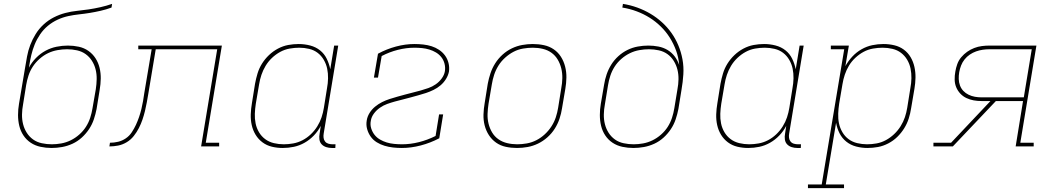

<svg xmlns="http://www.w3.org/2000/svg" viewBox="-20 -755 5440 990"><path d="M246 8Q217 8 189 2Q161 -4 138.5 -19Q116 -34 101 -56.5Q86 -79 79.5 -106Q73 -133 73 -162Q73 -191 78 -220L109 -404Q114 -434 119.5 -464Q125 -494 136 -523Q147 -552 164 -579.5Q181 -607 205 -629Q229 -651 257.5 -665.5Q286 -680 316.5 -688Q347 -696 377 -699Q407 -702 437 -706.5Q467 -711 498 -718Q529 -725 558 -735L555 -716Q528 -706 499.5 -699.5Q471 -693 443.5 -688.5Q416 -684 388 -681Q360 -678 332 -672Q304 -666 277 -653.5Q250 -641 227 -622Q204 -603 187 -578Q170 -553 159 -526Q148 -499 141.5 -471.5Q135 -444 131 -417L129 -406Q143 -433 165.5 -456Q188 -479 215 -493.5Q242 -508 271.5 -514Q301 -520 330 -520Q359 -520 386.5 -514Q414 -508 436 -492.5Q458 -477 472.5 -454.5Q487 -432 493.5 -405Q500 -378 499.5 -349.5Q499 -321 494 -292L478 -193Q473 -167 464 -140Q455 -113 439 -89Q423 -65 401.5 -45.5Q380 -26 354 -14Q328 -2 300.5 3Q273 8 246 8ZM247 -11Q271 -11 296 -15.5Q321 -20 344.5 -31.5Q368 -43 388.5 -61Q409 -79 423 -101Q437 -123 445 -147.5Q453 -172 457 -197L474 -295Q478 -321 478.5 -347Q479 -373 473 -397Q467 -421 454 -441.5Q441 -462 421.5 -476Q402 -490 377 -495.5Q352 -501 326 -501Q302 -501 276.5 -496.5Q251 -492 228 -481Q205 -470 184.5 -452Q164 -434 149.5 -412Q135 -390 127 -365.5Q119 -341 115 -317L99 -217Q94 -191 93.5 -165Q93 -139 99 -115Q105 -91 118 -70.5Q131 -50 150.5 -36Q170 -22 195.5 -16.5Q221 -11 247 -11Z M1017 0 1100 -501H783L745 -273Q741 -250 737 -227.5Q733 -205 727.5 -182.5Q722 -160 714.5 -138Q707 -116 696 -94.5Q685 -73 669.5 -53.5Q654 -34 633 -21.5Q612 -9 589.5 -4.5Q567 0 544 0L547 -19Q568 -19 589 -24Q610 -29 628.5 -41.5Q647 -54 659.5 -73Q672 -92 681 -111.5Q690 -131 697 -151.5Q704 -172 709 -192.5Q714 -213 717.5 -233.5Q721 -254 724 -275L762 -501H693V-520H1124L1041 -19H1110V0Z M1438 8Q1409 8 1382 1.5Q1355 -5 1333.5 -21Q1312 -37 1298 -60Q1284 -83 1278 -110Q1272 -137 1273 -165.5Q1274 -194 1279 -223L1295 -323Q1300 -350 1308 -376.5Q1316 -403 1331 -427Q1346 -451 1367 -471Q1388 -491 1413.5 -504.5Q1439 -518 1466 -523Q1493 -528 1520 -528Q1550 -528 1579 -520.5Q1608 -513 1630 -495.5Q1652 -478 1664.5 -452.5Q1677 -427 1683 -398L1703 -520H1724L1649 -66Q1647 -55 1648.5 -44Q1650 -33 1656.5 -25Q1663 -17 1673.5 -14Q1684 -11 1695 -11H1710L1709 8H1691Q1676 8 1662 3.5Q1648 -1 1638.5 -11Q1629 -21 1627 -36Q1625 -51 1628 -66L1634 -106Q1620 -79 1598.5 -56.5Q1577 -34 1550.5 -19Q1524 -4 1495.5 2Q1467 8 1438 8ZM1443 -11Q1467 -11 1492 -15.5Q1517 -20 1540 -32Q1563 -44 1582.5 -62.5Q1602 -81 1616 -103.5Q1630 -126 1638 -150Q1646 -174 1650 -199L1666 -299Q1671 -325 1671.5 -351Q1672 -377 1667 -401Q1662 -425 1649.5 -446.5Q1637 -468 1618 -482.5Q1599 -497 1574 -503Q1549 -509 1523 -509Q1499 -509 1473.5 -504.5Q1448 -500 1425 -487.5Q1402 -475 1382.5 -456.5Q1363 -438 1349.5 -415.5Q1336 -393 1328 -369Q1320 -345 1316 -320L1299 -220Q1295 -194 1294 -168.5Q1293 -143 1298 -118.5Q1303 -94 1315.5 -73Q1328 -52 1347.5 -37.5Q1367 -23 1392 -17Q1417 -11 1443 -11Z M2052 8Q2029 8 2006.5 5.5Q1984 3 1962.5 -3.5Q1941 -10 1922.5 -21.5Q1904 -33 1891.5 -50.5Q1879 -68 1873 -89.5Q1867 -111 1871 -134Q1874 -154 1885.5 -172.5Q1897 -191 1914 -205Q1931 -219 1950 -228.5Q1969 -238 1989 -244.5Q2009 -251 2029 -256.5Q2049 -262 2069 -267.5Q2089 -273 2109.5 -278Q2130 -283 2149.5 -288.5Q2169 -294 2189 -301Q2209 -308 2227 -320.5Q2245 -333 2258 -351Q2271 -369 2274 -388Q2277 -408 2272 -427Q2267 -446 2255.5 -460.5Q2244 -475 2228 -484.5Q2212 -494 2194 -499.5Q2176 -505 2156.5 -507Q2137 -509 2117 -509Q2075 -509 2031.5 -498Q1988 -487 1948 -466L1929 -355H1908L1929 -478Q1973 -502 2021.5 -515Q2070 -528 2117 -528Q2140 -528 2162.5 -525.5Q2185 -523 2205.5 -516.5Q2226 -510 2244 -498Q2262 -486 2274.5 -469Q2287 -452 2292.5 -430.5Q2298 -409 2295 -386Q2291 -366 2279.5 -347.5Q2268 -329 2251.5 -315Q2235 -301 2215.5 -291.5Q2196 -282 2176.5 -275.5Q2157 -269 2136.5 -263.5Q2116 -258 2096.5 -252.5Q2077 -247 2056.5 -242Q2036 -237 2016 -231.5Q1996 -226 1976.5 -219Q1957 -212 1939 -199.5Q1921 -187 1908 -169.5Q1895 -152 1892 -132Q1888 -112 1894 -93Q1900 -74 1911.5 -59.5Q1923 -45 1939.5 -35.5Q1956 -26 1974 -20.5Q1992 -15 2012.5 -13Q2033 -11 2053 -11Q2096 -11 2140 -22Q2184 -33 2226 -54L2244 -165H2265L2245 -42Q2199 -18 2149.5 -5Q2100 8 2052 8Z M2646 8Q2616 8 2588 2Q2560 -4 2538 -19.5Q2516 -35 2501 -58Q2486 -81 2479 -108.5Q2472 -136 2473 -165Q2474 -194 2479 -223L2495 -323Q2500 -350 2509 -377Q2518 -404 2533.5 -428.5Q2549 -453 2571 -473Q2593 -493 2619 -505.5Q2645 -518 2672.5 -523Q2700 -528 2727 -528Q2757 -528 2785 -522Q2813 -516 2835.5 -500.5Q2858 -485 2872.5 -462Q2887 -439 2894 -411.5Q2901 -384 2900.5 -355Q2900 -326 2895 -297L2878 -197Q2874 -170 2865 -143Q2856 -116 2840.5 -91.5Q2825 -67 2802.5 -47Q2780 -27 2754 -14.5Q2728 -2 2700.5 3Q2673 8 2646 8ZM2647 -11Q2671 -11 2696.5 -15.5Q2722 -20 2745.5 -32Q2769 -44 2789 -62.5Q2809 -81 2823.5 -103.5Q2838 -126 2846 -150.5Q2854 -175 2858 -200L2874 -300Q2879 -326 2879.5 -352Q2880 -378 2874 -402.5Q2868 -427 2855.5 -448Q2843 -469 2823.5 -483Q2804 -497 2779 -503Q2754 -509 2727 -509Q2703 -509 2677 -504.5Q2651 -500 2628 -488Q2605 -476 2584.5 -457.5Q2564 -439 2550 -416.5Q2536 -394 2528 -369.5Q2520 -345 2516 -320L2499 -220Q2495 -194 2494 -168Q2493 -142 2499 -117.5Q2505 -93 2517.5 -72Q2530 -51 2550 -37Q2570 -23 2595 -17Q2620 -11 2647 -11Z M3246 8Q3217 8 3189 2Q3161 -4 3138.5 -19Q3116 -34 3101 -56.5Q3086 -79 3079.5 -106Q3073 -133 3073 -162Q3073 -191 3078 -220L3095 -319Q3099 -345 3108 -371.5Q3117 -398 3132 -422Q3147 -446 3168.5 -465.5Q3190 -485 3215.5 -497.5Q3241 -510 3268.5 -515Q3296 -520 3323 -520Q3349 -520 3375 -515Q3401 -510 3422.5 -497Q3444 -484 3459 -464Q3474 -444 3482 -420Q3479 -459 3466 -494.5Q3453 -530 3433.5 -561Q3414 -592 3387.5 -618Q3361 -644 3330 -663.5Q3299 -683 3263 -696.5Q3227 -710 3189 -716L3192 -735Q3230 -729 3266 -716Q3302 -703 3334 -684Q3366 -665 3393.5 -640Q3421 -615 3442 -585.5Q3463 -556 3477.5 -521.5Q3492 -487 3499 -449Q3506 -411 3503.5 -371.5Q3501 -332 3494 -292L3478 -193Q3473 -167 3464 -140Q3455 -113 3439 -89Q3423 -65 3401.5 -45.5Q3380 -26 3354 -14Q3328 -2 3300.5 3Q3273 8 3246 8ZM3247 -11Q3271 -11 3296 -15.5Q3321 -20 3344.5 -31.5Q3368 -43 3388.5 -61Q3409 -79 3423 -101Q3437 -123 3445 -147.5Q3453 -172 3457 -197L3473 -294Q3478 -320 3478.5 -346Q3479 -372 3473 -396Q3467 -420 3454 -441Q3441 -462 3421.5 -476Q3402 -490 3377 -495.5Q3352 -501 3326 -501Q3302 -501 3276.5 -496.5Q3251 -492 3227.5 -480.5Q3204 -469 3183.5 -451Q3163 -433 3149 -411Q3135 -389 3127 -364.5Q3119 -340 3115 -315L3099 -217Q3094 -191 3093.5 -165Q3093 -139 3099 -115Q3105 -91 3118 -70.5Q3131 -50 3150.5 -36Q3170 -22 3195.5 -16.5Q3221 -11 3247 -11Z M3838 8Q3809 8 3782 1.5Q3755 -5 3733.5 -21Q3712 -37 3698 -60Q3684 -83 3678 -110Q3672 -137 3673 -165.5Q3674 -194 3679 -223L3695 -323Q3700 -350 3708 -376.5Q3716 -403 3731 -427Q3746 -451 3767 -471Q3788 -491 3813.5 -504.5Q3839 -518 3866 -523Q3893 -528 3920 -528Q3950 -528 3979 -520.5Q4008 -513 4030 -495.5Q4052 -478 4064.5 -452.5Q4077 -427 4083 -398L4103 -520H4124L4049 -66Q4047 -55 4048.5 -44Q4050 -33 4056.5 -25Q4063 -17 4073.5 -14Q4084 -11 4095 -11H4110L4109 8H4091Q4076 8 4062 3.5Q4048 -1 4038.5 -11Q4029 -21 4027 -36Q4025 -51 4028 -66L4034 -106Q4020 -79 3998.5 -56.5Q3977 -34 3950.5 -19Q3924 -4 3895.5 2Q3867 8 3838 8ZM3843 -11Q3867 -11 3892 -15.5Q3917 -20 3940 -32Q3963 -44 3982.5 -62.5Q4002 -81 4016 -103.5Q4030 -126 4038 -150Q4046 -174 4050 -199L4066 -299Q4071 -325 4071.5 -351Q4072 -377 4067 -401Q4062 -425 4049.5 -446.5Q4037 -468 4018 -482.5Q3999 -497 3974 -503Q3949 -509 3923 -509Q3899 -509 3873.5 -504.5Q3848 -500 3825 -487.5Q3802 -475 3782.5 -456.5Q3763 -438 3749.5 -415.5Q3736 -393 3728 -369Q3720 -345 3716 -320L3699 -220Q3695 -194 3694 -168.5Q3693 -143 3698 -118.5Q3703 -94 3715.5 -73Q3728 -52 3747.5 -37.5Q3767 -23 3792 -17Q3817 -11 3843 -11Z M4332 215H4146V196H4217L4333 -501H4264V-520H4357L4339 -414Q4354 -441 4375 -463.5Q4396 -486 4422.5 -501Q4449 -516 4477.5 -522Q4506 -528 4535 -528Q4564 -528 4591.5 -521.5Q4619 -515 4640.5 -499Q4662 -483 4675.5 -460Q4689 -437 4695 -410Q4701 -383 4700.5 -354.5Q4700 -326 4695 -297L4678 -197Q4674 -170 4665.5 -143.5Q4657 -117 4642 -93Q4627 -69 4606.5 -49Q4586 -29 4560 -15.5Q4534 -2 4507 3Q4480 8 4453 8Q4423 8 4394.5 0.5Q4366 -7 4344 -24.5Q4322 -42 4309 -67.5Q4296 -93 4291 -122L4238 196H4332ZM4451 -11Q4475 -11 4500 -15.5Q4525 -20 4548 -32.5Q4571 -45 4590.5 -63.5Q4610 -82 4624 -104.5Q4638 -127 4646 -151Q4654 -175 4658 -200L4674 -300Q4679 -326 4679.5 -351.5Q4680 -377 4675 -401.5Q4670 -426 4657.5 -447Q4645 -468 4626 -482.5Q4607 -497 4582 -503Q4557 -509 4531 -509Q4507 -509 4481.5 -504.5Q4456 -500 4433.5 -488Q4411 -476 4391 -457.5Q4371 -439 4357.5 -416.5Q4344 -394 4336 -370Q4328 -346 4324 -321L4307 -221Q4303 -195 4302 -169Q4301 -143 4306 -119Q4311 -95 4323.5 -73.5Q4336 -52 4355.5 -37.5Q4375 -23 4400 -17Q4425 -11 4451 -11Z M4793 0V-19H4884L5087 -234H5041Q5020 -234 5000.5 -237.5Q4981 -241 4963 -249.5Q4945 -258 4931.5 -272.5Q4918 -287 4910.5 -305Q4903 -323 4902.5 -344Q4902 -365 4906 -386Q4909 -405 4916 -424.5Q4923 -444 4936.5 -460Q4950 -476 4967 -488Q4984 -500 5003.5 -507.5Q5023 -515 5043 -517.5Q5063 -520 5082 -520H5324L5241 -19H5310V0H5217L5255 -234H5115L4893 0ZM5042 -253H5259L5300 -501H5082Q5065 -501 5047.5 -498.5Q5030 -496 5013 -490Q4996 -484 4980.5 -473.5Q4965 -463 4953.5 -448.5Q4942 -434 4935.5 -417Q4929 -400 4926 -383Q4923 -365 4923.5 -347.5Q4924 -330 4930 -314Q4936 -298 4947.5 -286Q4959 -274 4974.5 -266.5Q4990 -259 5007 -256Q5024 -253 5042 -253Z"/></svg>

Font: Iosevka HT Thin Extended
Style: Italic
Weight: 100
Width: 7
Italic angle: -9°
Monospace: yes
Designer: Belleve Invis
Foundry: Belleve Invis
Version: Version 32.3.0; ttfautohint (v1.8.4)